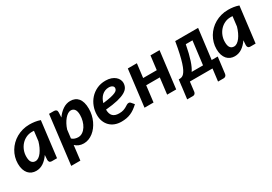

<svg xmlns="http://www.w3.org/2000/svg" viewBox="20 -1263 3110 2196"><g transform="rotate(-30 1575.0 -165.0)"><path d="M437.5 0H371.6Q347.7 0 338.9 -12Q330.1 -23.9 331.1 -41L335 -102.5Q300.8 -51.8 257.1 -22.2Q213.4 7.3 160.6 7.3Q130.9 7.3 104.7 -3.4Q78.6 -14.2 59.3 -36.1Q40 -58.1 29.1 -91.1Q18.1 -124 18.1 -168.5Q18.1 -211.9 29.5 -252.7Q41 -293.5 62.5 -329.6Q84 -365.7 114.3 -395.5Q144.5 -425.3 182.1 -446.8Q219.7 -468.3 263.4 -480.2Q307.1 -492.2 355.5 -492.2Q390.6 -492.2 425.8 -487.3Q460.9 -482.4 495.1 -470.2ZM208.5 -93.8Q230.5 -93.8 251.2 -107.9Q272 -122.1 290.3 -146.7Q308.6 -171.4 324 -204.3Q339.4 -237.3 350.1 -274.9L365.7 -403.8Q358.9 -404.3 352.1 -404.5Q345.2 -404.8 338.9 -404.8Q296.9 -404.8 260.7 -387.5Q224.6 -370.1 198.2 -340.8Q171.9 -311.5 156.7 -272.7Q141.6 -233.9 141.6 -190.4Q141.6 -139.2 159.4 -116.5Q177.2 -93.8 208.5 -93.8Z M534.2 157.2 612.3 -485.4H675.8Q695.3 -485.4 706.3 -475.8Q717.3 -466.3 716.3 -445.3L713.4 -378.4Q750 -430.7 796.1 -461.4Q842.3 -492.2 894.5 -492.2Q926.8 -492.2 952.9 -481.2Q979 -470.2 997.6 -447.8Q1016.1 -425.3 1026.1 -390.9Q1036.1 -356.4 1036.1 -309.1Q1036.1 -267.6 1027.3 -228.3Q1018.6 -189 1002.2 -153.8Q985.8 -118.7 963.4 -89.1Q940.9 -59.6 913.3 -38.1Q885.7 -16.6 854.5 -4.6Q823.2 7.3 789.6 7.3Q754.9 7.3 727.1 -4.2Q699.2 -15.6 678.2 -36.1L654.8 157.2ZM846.2 -395.5Q826.2 -395.5 805.4 -382.3Q784.7 -369.1 765.4 -346.4Q746.1 -323.7 729.5 -292.7Q712.9 -261.7 701.7 -226.6L688 -115.7Q705.1 -99.6 726.6 -93Q748 -86.4 769.5 -86.4Q801.8 -86.4 828.4 -105Q855 -123.5 873.8 -153.3Q892.6 -183.1 902.8 -220.7Q913.1 -258.3 913.1 -296.9Q913.1 -347.2 895.5 -371.3Q877.9 -395.5 846.2 -395.5Z M1526.4 -368.2Q1526.4 -335.9 1512 -309.3Q1497.6 -282.7 1460.9 -261.5Q1424.3 -240.2 1361.1 -225.1Q1297.9 -210 1200.7 -201.2Q1200.7 -143.6 1227.8 -116Q1254.9 -88.4 1310.5 -88.4Q1345.7 -88.4 1368.4 -96.2Q1391.1 -104 1407.2 -113.5Q1423.3 -123 1435.8 -130.9Q1448.2 -138.7 1463.4 -138.7Q1476.6 -138.7 1485.8 -127.9L1518.1 -89.8Q1490.7 -64.5 1464.8 -46.1Q1439 -27.8 1411.4 -15.9Q1383.8 -3.9 1353.3 1.7Q1322.8 7.3 1287.1 7.3Q1240.2 7.3 1201.9 -7.3Q1163.6 -22 1136.5 -49.1Q1109.4 -76.2 1094.5 -114Q1079.6 -151.9 1079.6 -198.7Q1079.6 -255.9 1099.4 -308.8Q1119.1 -361.8 1155.5 -402.3Q1191.9 -442.9 1243.4 -467.3Q1294.9 -491.7 1358.9 -491.7Q1400.9 -491.7 1432.4 -480.7Q1463.9 -469.7 1484.6 -451.9Q1505.4 -434.1 1515.9 -412.1Q1526.4 -390.1 1526.4 -368.2ZM1353 -405.8Q1326.7 -405.8 1304 -396.7Q1281.2 -387.7 1263.2 -371.3Q1245.1 -355 1231.9 -331.8Q1218.8 -308.6 1210.9 -280.8Q1276.4 -288.6 1316.4 -297.6Q1356.4 -306.6 1378.4 -317.1Q1400.4 -327.6 1407.7 -339.6Q1415 -351.6 1415 -365.2Q1415 -372.6 1411.6 -379.6Q1408.2 -386.7 1400.6 -392.6Q1393.1 -398.4 1381.3 -402.1Q1369.6 -405.8 1353 -405.8Z M2070.8 -484.4 2011.2 0H1891.6L1917.5 -212.9H1737.8L1711.9 0H1592.8L1651.9 -484.4H1771.5L1749 -301.8H1928.7L1951.2 -484.4Z M2580.1 -484.4 2530.3 -85H2531.2L2520 0L2531.7 -88.4H2610.8L2584 126.5Q2581.5 143.1 2570.8 152.3Q2560.1 161.6 2545.4 161.6H2470.7L2490.7 0H2191.9L2176.3 128.4Q2174.3 141.1 2165 151.4Q2155.8 161.6 2138.7 161.6H2063L2083.5 0H2083L2093.8 -85H2108.9Q2122.6 -85.4 2136.5 -90.6Q2150.4 -95.7 2164.1 -110.4Q2177.7 -125 2191.7 -152.1Q2205.6 -179.2 2219.7 -223.4Q2233.9 -267.6 2248.3 -331.5Q2262.7 -395.5 2277.8 -484.4ZM2364.7 -393.1Q2353.5 -333.5 2341.6 -285.4Q2329.6 -237.3 2317.1 -199.5Q2304.7 -161.6 2291.5 -133.3Q2278.3 -105 2264.6 -85H2414.6L2453.1 -393.1Z M3060.1 0H2994.1Q2970.2 0 2961.4 -12Q2952.6 -23.9 2953.6 -41L2957.5 -102.5Q2923.3 -51.8 2879.6 -22.2Q2835.9 7.3 2783.2 7.3Q2753.4 7.3 2727.3 -3.4Q2701.2 -14.2 2681.9 -36.1Q2662.6 -58.1 2651.6 -91.1Q2640.6 -124 2640.6 -168.5Q2640.6 -211.9 2652.1 -252.7Q2663.6 -293.5 2685.1 -329.6Q2706.5 -365.7 2736.8 -395.5Q2767.1 -425.3 2804.7 -446.8Q2842.3 -468.3 2886 -480.2Q2929.7 -492.2 2978 -492.2Q3013.2 -492.2 3048.3 -487.3Q3083.5 -482.4 3117.7 -470.2ZM2831.1 -93.8Q2853 -93.8 2873.8 -107.9Q2894.5 -122.1 2912.8 -146.7Q2931.2 -171.4 2946.5 -204.3Q2961.9 -237.3 2972.7 -274.9L2988.3 -403.8Q2981.4 -404.3 2974.6 -404.5Q2967.8 -404.8 2961.4 -404.8Q2919.4 -404.8 2883.3 -387.5Q2847.2 -370.1 2820.8 -340.8Q2794.4 -311.5 2779.3 -272.7Q2764.2 -233.9 2764.2 -190.4Q2764.2 -139.2 2782 -116.5Q2799.8 -93.8 2831.1 -93.8Z"/></g></svg>

Font: Carlito
Style: Bold Italic
Weight: 700
Italic angle: -7°
Designer: Lukasz Dziedzic
Foundry: tyPoland Lukasz Dziedzic
Version: Version 1.104